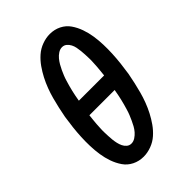

<svg xmlns="http://www.w3.org/2000/svg" viewBox="-221 -838 941 941"><g transform="rotate(-45 250.0 -367.5)"><path d="M205 8Q173 8 146 -5.5Q119 -19 102.5 -43Q86 -67 76 -95.5Q66 -124 61.5 -154Q57 -184 56 -215Q55 -246 56.5 -277Q58 -308 61.5 -339.5Q65 -371 70 -403Q75 -430 81 -456.5Q87 -483 94 -509Q101 -535 111 -561.5Q121 -588 134 -613Q147 -638 163.5 -661.5Q180 -685 201.5 -704Q223 -723 250.5 -733Q278 -743 304 -743Q336 -743 363 -729.5Q390 -716 406.5 -692Q423 -668 433 -639.5Q443 -611 447.5 -581Q452 -551 453 -520Q454 -489 452.5 -458Q451 -427 447.5 -395.5Q444 -364 439 -332Q434 -305 428 -278.5Q422 -252 415 -226Q408 -200 398 -173.5Q388 -147 375 -122Q362 -97 345.5 -73.5Q329 -50 307.5 -31Q286 -12 258.5 -2Q231 8 205 8ZM349 -411Q350 -425 352 -439Q354 -453 354.5 -466.5Q355 -480 356 -494Q357 -508 356.5 -521.5Q356 -535 355.5 -548.5Q355 -562 353.5 -575.5Q352 -589 349.5 -602Q347 -615 341 -626.5Q335 -638 325 -646.5Q315 -655 301 -655Q287 -655 274 -646.5Q261 -638 251.5 -626.5Q242 -615 234.5 -602Q227 -589 221 -576Q215 -563 209.5 -549.5Q204 -536 200 -522Q196 -508 192 -494.5Q188 -481 185 -467Q182 -453 179 -439Q176 -425 174 -411ZM208 -80Q222 -80 235 -88.5Q248 -97 258 -108.5Q268 -120 275 -133Q282 -146 288 -159Q294 -172 299.5 -185.5Q305 -199 309 -213Q313 -227 317 -240.5Q321 -254 324 -268Q327 -282 330 -296Q333 -310 335 -324H160Q159 -310 157 -296Q155 -282 154.5 -268.5Q154 -255 153 -241Q152 -227 152.5 -213.5Q153 -200 153.5 -186.5Q154 -173 155.5 -159.5Q157 -146 160 -133Q163 -120 168.5 -108.5Q174 -97 184 -88.5Q194 -80 208 -80Z"/></g></svg>

Font: Iosevka Curly Semibold
Style: Italic
Weight: 600
Italic angle: -9°
Monospace: yes
Designer: Belleve Invis
Foundry: Belleve Invis
Version: Version 22.1.2; ttfautohint (v1.8.4)